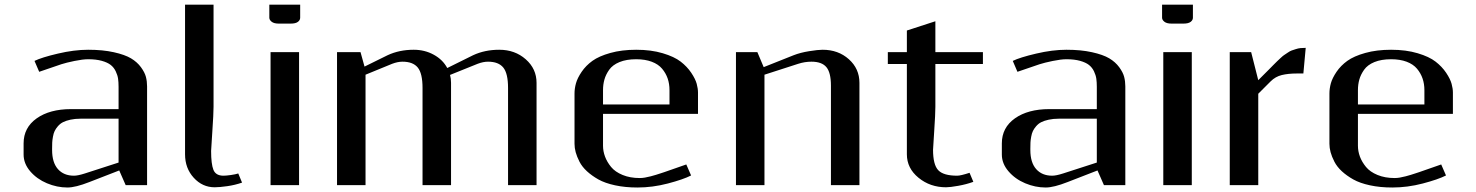

<svg xmlns="http://www.w3.org/2000/svg" viewBox="-20 -812 6475 842"><path d="M366.7 -552.2Q343.3 -552.2 306.6 -544.7Q270 -537.1 249 -530.3L151.9 -497.1L131.3 -544.9Q162.1 -560.1 233.6 -576.9Q305.2 -593.8 366.7 -593.8Q430.7 -593.8 479 -583Q527.3 -572.3 554.4 -556.2Q581.5 -540 598.1 -517.3Q614.7 -494.6 619.9 -474.9Q625 -455.1 625 -433.1V0H531.2L502.9 -64.5L372.1 -13.7Q311 10.3 275.9 10.3Q230 10.3 185.8 -8.3Q141.6 -26.9 112.5 -60.8Q83.5 -94.7 83.5 -134.3V-183.1Q83.5 -252.4 140.9 -293Q198.2 -333.5 291.5 -333.5H500V-431.2Q500 -451.7 497.8 -467Q495.6 -482.4 487.5 -499.3Q479.5 -516.1 465.6 -527.1Q451.7 -538.1 426.5 -545.2Q401.4 -552.2 366.7 -552.2ZM500 -291.5H333.5Q308.6 -291.5 288.8 -287.1Q269 -282.7 256.1 -276.1Q243.2 -269.5 233.9 -258.5Q224.6 -247.6 219.7 -237.5Q214.8 -227.5 212.2 -212.4Q209.5 -197.3 209 -186.8Q208.5 -176.3 208.5 -160.6V-154.3Q208.5 -99.1 234.1 -70.3Q259.8 -41.5 304.2 -41.5Q321.8 -41.5 352.1 -51.3L500 -99.1Z M791.5 -791.5H916.5V-343.8Q916.5 -312.5 911.1 -234.4Q905.8 -156.2 905.8 -149.9Q905.8 -92.8 916 -67.1Q926.3 -41.5 960 -41.5Q971.2 -41.5 992.2 -44.4Q1013.2 -47.4 1024.9 -51.3L1041.5 -11.2Q1011.2 -0.5 976.8 4.4Q942.4 9.3 921.4 9.3Q867.7 9.3 829.6 -32.5Q791.5 -74.2 791.5 -135.3Z M1161.1 -791.5H1296.4V-734.4Q1296.4 -723.6 1286.4 -716.1Q1276.4 -708.5 1254.9 -708.5H1202.6Q1181.6 -708.5 1171.4 -716.6Q1161.1 -724.6 1161.1 -734.4ZM1166.5 0V-583.5H1291.5V0Z M1583 -484.4V0H1458V-583.5H1561L1578.6 -520L1679.7 -569.8Q1731 -593.8 1794.4 -593.8Q1842.8 -593.8 1882.3 -572Q1921.9 -550.3 1941.4 -513.7L2054.7 -569.8Q2106 -593.8 2169.4 -593.8Q2238.3 -593.8 2285.6 -552Q2333 -510.3 2333 -448.7V0H2208V-426.3Q2208 -490.2 2187 -515.9Q2166 -541.5 2120.1 -541.5Q2099.1 -541.5 2074.7 -532.2L1953.6 -483.4Q1958 -467.8 1958 -448.7V0H1833V-426.3Q1833 -490.2 1812 -515.9Q1791 -541.5 1745.1 -541.5Q1724.1 -541.5 1699.7 -532.2Z M2785.6 -31.2Q2795.9 -31.2 2808.1 -33.2Q2820.3 -35.2 2833.7 -38.8Q2847.2 -42.5 2856.4 -45.2Q2865.7 -47.9 2878.2 -52.2Q2890.6 -56.6 2893.1 -57.1L2989.7 -90.8L3010.7 -42.5Q2976.1 -24.9 2908.9 -7.3Q2841.8 10.3 2775.4 10.3Q2721.7 10.3 2677.5 0.7Q2633.3 -8.8 2604.2 -25.1Q2575.2 -41.5 2554 -61Q2532.7 -80.6 2521.2 -103Q2509.8 -125.5 2504.6 -144.5Q2499.5 -163.6 2499.5 -181.2V-401.9Q2499.5 -423.8 2505.9 -446.8Q2512.2 -469.7 2530.8 -497.1Q2549.3 -524.4 2578.1 -545.2Q2606.9 -565.9 2656.7 -579.8Q2706.5 -593.8 2770 -593.8Q2835.4 -593.8 2886.2 -578.6Q2937 -563.5 2965.1 -541.7Q2993.2 -520 3011.5 -492.7Q3029.8 -465.3 3035.4 -444.3Q3041 -423.3 3041 -406.2V-312.5H2624.5V-172.9Q2624.5 -148.9 2633.3 -125.2Q2642.1 -101.6 2659.9 -79.8Q2677.7 -58.1 2710.4 -44.7Q2743.2 -31.2 2785.6 -31.2ZM2624.5 -354H2916V-416.5Q2916 -444.3 2908 -467.8Q2899.9 -491.2 2883.5 -510.7Q2867.2 -530.3 2838.1 -541.3Q2809.1 -552.2 2770 -552.2Q2727.1 -552.2 2696.8 -539.8Q2666.5 -527.3 2651.6 -506.1Q2636.7 -484.9 2630.6 -463.1Q2624.5 -441.4 2624.5 -416.5Z M3207.5 0V-583.5H3301.3L3329.1 -517.6L3460.4 -569.8Q3490.2 -581.5 3528.8 -587.6Q3567.4 -593.8 3587.4 -593.8Q3656.2 -593.8 3702.6 -552.2Q3749 -510.7 3749 -448.7V0H3624V-436.5Q3624 -493.7 3604 -517.6Q3584 -541.5 3538.6 -541.5Q3509.3 -541.5 3480.5 -532.2L3332.5 -484.4V0Z M3957 -531.2H3873.5V-583.5H3957V-678.2L4082 -718.8V-583.5H4290.5V-531.2H4082V-343.8Q4082 -312.5 4076.9 -237.1Q4071.8 -161.6 4071.8 -155.3Q4071.8 -89.8 4094.5 -65.7Q4117.2 -41.5 4177.7 -41.5Q4192.9 -41.5 4231.9 -54.2L4248.5 -14.6Q4217.8 -3.4 4182.1 2.9Q4146.5 9.3 4128.9 9.3Q4059.1 9.3 4008.1 -32.5Q3957 -74.2 3957 -135.3Z M4656.7 -552.2Q4633.3 -552.2 4596.7 -544.7Q4560.1 -537.1 4539.1 -530.3L4441.9 -497.1L4421.4 -544.9Q4452.1 -560.1 4523.7 -576.9Q4595.2 -593.8 4656.7 -593.8Q4720.7 -593.8 4769 -583Q4817.4 -572.3 4844.5 -556.2Q4871.6 -540 4888.2 -517.3Q4904.8 -494.6 4909.9 -474.9Q4915 -455.1 4915 -433.1V0H4821.3L4793 -64.5L4662.1 -13.7Q4601.1 10.3 4565.9 10.3Q4520 10.3 4475.8 -8.3Q4431.6 -26.9 4402.6 -60.8Q4373.5 -94.7 4373.5 -134.3V-183.1Q4373.5 -252.4 4430.9 -293Q4488.3 -333.5 4581.5 -333.5H4790V-431.2Q4790 -451.7 4787.8 -467Q4785.6 -482.4 4777.6 -499.3Q4769.5 -516.1 4755.6 -527.1Q4741.7 -538.1 4716.6 -545.2Q4691.4 -552.2 4656.7 -552.2ZM4790 -291.5H4623.5Q4598.6 -291.5 4578.9 -287.1Q4559.1 -282.7 4546.1 -276.1Q4533.2 -269.5 4523.9 -258.5Q4514.6 -247.6 4509.8 -237.5Q4504.9 -227.5 4502.2 -212.4Q4499.5 -197.3 4499 -186.8Q4498.5 -176.3 4498.5 -160.6V-154.3Q4498.5 -99.1 4524.2 -70.3Q4549.8 -41.5 4594.2 -41.5Q4611.8 -41.5 4642.1 -51.3L4790 -99.1Z M5076.2 -791.5H5211.4V-734.4Q5211.4 -723.6 5201.4 -716.1Q5191.4 -708.5 5169.9 -708.5H5117.7Q5096.7 -708.5 5086.4 -716.6Q5076.2 -724.6 5076.2 -734.4ZM5081.5 0V-583.5H5206.5V0Z M5695.8 -489.7H5666.5Q5629.4 -489.7 5601.3 -482.9Q5573.2 -476.1 5552.2 -455.1L5498 -400.9V0H5373V-583.5H5466.8L5498 -460.4L5545.9 -508.3Q5549.3 -511.7 5563.2 -525.9Q5577.1 -540 5580.6 -543.2Q5584 -546.4 5595.7 -557.4Q5607.4 -568.4 5612.1 -571Q5616.7 -573.7 5627.2 -581.1Q5637.7 -588.4 5644.5 -590.6Q5651.4 -592.8 5662.1 -596.4Q5672.9 -600.1 5683.3 -601.1Q5693.8 -602.1 5706.1 -602.1Z M6096.2 -31.2Q6106.4 -31.2 6118.7 -33.2Q6130.9 -35.2 6144.3 -38.8Q6157.7 -42.5 6167 -45.2Q6176.3 -47.9 6188.7 -52.2Q6201.2 -56.6 6203.6 -57.1L6300.3 -90.8L6321.3 -42.5Q6286.6 -24.9 6219.5 -7.3Q6152.3 10.3 6085.9 10.3Q6032.2 10.3 5988 0.7Q5943.8 -8.8 5914.8 -25.1Q5885.7 -41.5 5864.5 -61Q5843.3 -80.6 5831.8 -103Q5820.3 -125.5 5815.2 -144.5Q5810.1 -163.6 5810.1 -181.2V-401.9Q5810.1 -423.8 5816.4 -446.8Q5822.8 -469.7 5841.3 -497.1Q5859.9 -524.4 5888.7 -545.2Q5917.5 -565.9 5967.3 -579.8Q6017.1 -593.8 6080.6 -593.8Q6146 -593.8 6196.8 -578.6Q6247.6 -563.5 6275.6 -541.7Q6303.7 -520 6322 -492.7Q6340.3 -465.3 6345.9 -444.3Q6351.6 -423.3 6351.6 -406.2V-312.5H5935.1V-172.9Q5935.1 -148.9 5943.8 -125.2Q5952.6 -101.6 5970.5 -79.8Q5988.3 -58.1 6021 -44.7Q6053.7 -31.2 6096.2 -31.2ZM5935.1 -354H6226.6V-416.5Q6226.6 -444.3 6218.5 -467.8Q6210.4 -491.2 6194.1 -510.7Q6177.7 -530.3 6148.7 -541.3Q6119.6 -552.2 6080.6 -552.2Q6037.6 -552.2 6007.3 -539.8Q5977.1 -527.3 5962.2 -506.1Q5947.3 -484.9 5941.2 -463.1Q5935.1 -441.4 5935.1 -416.5Z"/></svg>

Font: Resagnicto
Style: Bold
Weight: 700
Version: Version 0.9991